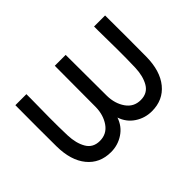

<svg xmlns="http://www.w3.org/2000/svg" viewBox="-91 -689 923 923"><g transform="rotate(-45 370.0 -227.5)"><path d="M140 -442Q139 -368 138.5 -312Q138 -256 140 -190Q142 -134 163.5 -97.5Q185 -61 231 -61Q278 -61 304.5 -99Q331 -137 332 -190Q333 -283 333 -470H407Q407 -283 408 -190Q409 -137 435.5 -99Q462 -61 509 -61Q555 -61 576.5 -97.5Q598 -134 600 -190Q602 -256 601.5 -312Q601 -368 600 -442Q600 -456 600 -470H675Q676 -312 675 -190Q674 -94 629.5 -39.5Q585 15 509 15Q462 15 423.5 -10.5Q385 -36 370 -81Q355 -36 316.5 -10.5Q278 15 231 15Q155 15 110.5 -39.5Q66 -94 65 -190Q64 -312 65 -470H140Q140 -456 140 -442Z"/></g></svg>

Font: Kreadon
Style: Regular
Weight: 400
Designer: kohakuno
Foundry: StudioGnu
Version: Version 1.000;Glyphs 3.1.2 (3151)